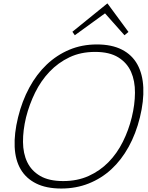

<svg xmlns="http://www.w3.org/2000/svg" viewBox="-20 -1076 851 1106"><path d="M720 -892 697 -873 585 -999 582 -997 411 -873 397 -893 598 -1056 600 -1055ZM786 -400Q763 -306 721 -230Q679 -154 621.5 -101Q564 -48 491 -19Q418 10 333 10Q247 10 188.5 -19Q130 -48 99 -101Q68 -154 64.5 -230Q61 -306 84 -400Q107 -494 149 -571.5Q191 -649 249 -704Q307 -759 379.5 -789.5Q452 -820 538 -820Q624 -820 682.5 -790Q741 -760 771.5 -704.5Q802 -649 805.5 -571.5Q809 -494 786 -400ZM739 -400Q757 -473 757.5 -541.5Q758 -610 735 -662Q712 -714 661.5 -745.5Q611 -777 528 -777Q445 -777 380 -746Q315 -715 265.5 -663Q216 -611 182.5 -543Q149 -475 130 -400Q112 -325 112.5 -258.5Q113 -192 137 -142Q161 -92 211.5 -62.5Q262 -33 344 -33Q426 -33 491 -62.5Q556 -92 605 -142Q654 -192 687.5 -259Q721 -326 739 -400Z"/></svg>

Font: TypoPRO Sinkin Sans
Style: 200 X Light Italic
Weight: 200
Italic angle: -112°
Designer: Keith Bates
Foundry: K-Type
Version: Sinkin Sans (version 1.0)  by Keith Bates   •   © 2014   www